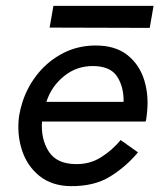

<svg xmlns="http://www.w3.org/2000/svg" viewBox="-20 -625 543 654"><path d="M149 -531 162 -605H503L490 -530ZM450 -106Q408 -56 354 -23Q300 10 220 9Q156 8 114 -26Q72 -60 54.5 -114.5Q37 -169 45 -230Q49 -254 57 -279Q75 -333 110.5 -376Q146 -419 196 -444.5Q246 -470 306 -470Q373 -470 414 -437.5Q455 -405 471.5 -351.5Q488 -298 480 -234Q479 -228 478.5 -222.5Q478 -217 476 -211H123Q119 -151 146 -109Q173 -67 237 -66Q286 -65 324.5 -89.5Q363 -114 391 -148ZM299 -400Q242 -401 198.5 -366Q155 -331 138 -278H401Q402 -328 379.5 -363.5Q357 -399 299 -400Z"/></svg>

Font: Von Book
Style: Italic
Weight: 400
Version: Version 4.000; ttfautohint (v1.8.4.7-5d5b)